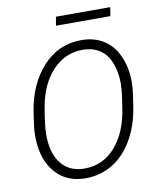

<svg xmlns="http://www.w3.org/2000/svg" viewBox="-94 -941 850 1025"><g transform="rotate(-10 330.5 -428.5)"><path d="M574.2 -867.2H279.8L272 -819.8H566.9ZM281.7 9.8C283.7 9.8 285.6 9.8 287.6 9.8C337.9 9.8 384.8 -2.4 428.2 -26.9C471.2 -51.3 508.3 -88.4 539.1 -138.7C569.8 -189 590.8 -247.6 602.1 -314.5L613.3 -389.6C616.2 -411.1 618.2 -432.6 618.2 -455.1C618.2 -460.4 617.7 -466.3 617.7 -471.7C616.2 -518.1 606 -561 587.9 -600.1C551.3 -677.7 484.4 -718.8 397 -720.7C395 -720.7 392.6 -720.7 390.6 -720.7C307.6 -720.7 237.8 -689.5 181.2 -627C124 -564 88.4 -482.9 73.7 -383.8L64 -316.4C61.5 -297.4 60.1 -278.8 60.1 -259.8C60.1 -252.4 60.1 -245.6 60.5 -238.8C64 -164.1 85 -104 124 -59.6C162.6 -14.6 215.3 8.3 281.7 9.8ZM543.9 -322.8C531.2 -237.8 502.4 -169.9 458 -118.7C413.1 -67.9 357.4 -42.5 291 -42.5C289.1 -42.5 286.6 -42.5 284.7 -42.5C232.4 -43.9 191.9 -63 163.1 -100.1C134.3 -137.2 119.6 -188.5 119.6 -254.4C119.6 -255.4 119.6 -256.3 119.6 -256.8C119.6 -289.1 125.5 -337.4 136.7 -402.3C151.4 -484.9 181.2 -549.8 226.6 -597.2C271.5 -644.5 325.2 -668.5 387.7 -668.5C389.6 -668.5 392.1 -668.5 394 -668.5C429.7 -667.5 460 -658.2 484.9 -641.1C509.8 -623.5 528.3 -598.6 540.5 -565.9C552.7 -533.2 559.1 -497.1 559.1 -457.5C558.6 -436.5 557.1 -415.5 554.7 -395Z"/></g></svg>

Font: Roboto Light
Style: Italic
Weight: 300
Italic angle: -12°
Designer: Google
Version: Version 2.137; 2017